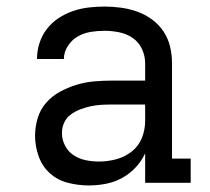

<svg xmlns="http://www.w3.org/2000/svg" viewBox="-20 -558 640 586"><path d="M251 8Q219 8 187.5 0Q156 -8 132.5 -29Q109 -50 98 -81Q87 -112 87 -143Q87 -171 95 -197.5Q103 -224 121 -244.5Q139 -265 163 -278Q187 -291 213 -299Q239 -307 266 -309.5Q293 -312 321 -312H423V-365Q423 -388 413 -409Q403 -430 384.5 -442.5Q366 -455 343.5 -459.5Q321 -464 299 -464Q277 -464 256 -460.5Q235 -457 217 -446.5Q199 -436 187 -417.5Q175 -399 175 -378Q175 -378 175 -378Q175 -378 175 -378H93Q93 -378 93 -378.5Q93 -379 93 -379Q93 -403 100.5 -426.5Q108 -450 123 -469.5Q138 -489 158.5 -502.5Q179 -516 202 -524Q225 -532 249.5 -535Q274 -538 299 -538Q324 -538 349.5 -534.5Q375 -531 399 -522.5Q423 -514 444 -498.5Q465 -483 479 -462Q493 -441 499 -416Q505 -391 505 -365V-74H562V0H423V-90Q412 -66 393.5 -46.5Q375 -27 352 -14.5Q329 -2 303 3Q277 8 251 8ZM282 -65Q309 -65 335 -72Q361 -79 382 -95.5Q403 -112 413 -137Q423 -162 423 -189V-239H321Q304 -239 288 -238Q272 -237 256 -233.5Q240 -230 224.5 -224Q209 -218 196 -208.5Q183 -199 176 -184Q169 -169 169 -152Q169 -132 178.5 -113.5Q188 -95 205 -84Q222 -73 242 -69Q262 -65 282 -65Z"/></svg>

Font: Iosevka Slab Extended
Style: Regular
Weight: 400
Width: 7
Monospace: yes
Designer: Belleve Invis
Foundry: Belleve Invis
Version: Version 11.1.1; ttfautohint (v1.8.3)